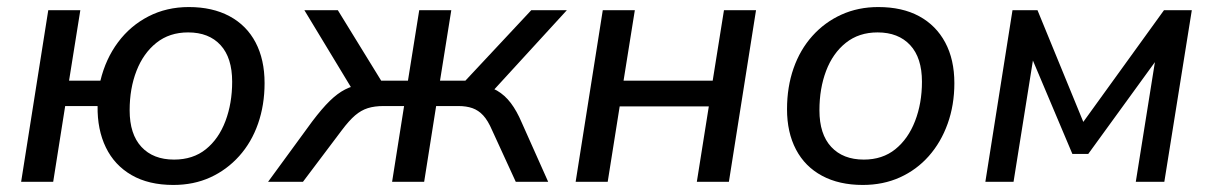

<svg xmlns="http://www.w3.org/2000/svg" viewBox="-20 -516 3442 545"><path d="M472 9Q402 9 353.5 -19Q305 -47 280.5 -97.5Q256 -148 257 -215H165L131 0H40L117 -487H208L176 -287H265Q280 -349 315 -396Q350 -443 401.5 -469.5Q453 -496 516 -496Q583 -496 631.5 -470Q680 -444 705.5 -395.5Q731 -347 731 -280Q731 -218 712.5 -165Q694 -112 659 -73Q624 -34 577 -12.5Q530 9 472 9ZM474 -63Q528 -63 564.5 -92.5Q601 -122 620 -172.5Q639 -223 639 -284Q639 -352 606 -388Q573 -424 514 -424Q461 -424 424 -394.5Q387 -365 367.5 -315Q348 -265 348 -203Q348 -135 381.5 -99Q415 -63 474 -63Z M741 0 866 -171Q894 -208 916 -229.5Q938 -251 959.5 -262Q981 -273 1005 -276L988 -249L844 -487H939L1062 -287H1138L1170 -487H1261L1229 -287H1301L1488 -487H1589L1371 -249L1336 -275Q1368 -272 1390.5 -259Q1413 -246 1430 -223.5Q1447 -201 1461 -168L1536 0H1444L1377 -146Q1365 -174 1351.5 -188.5Q1338 -203 1321 -209Q1304 -215 1281 -215H1218L1184 0H1093L1127 -215H1069Q1043 -215 1024 -209Q1005 -203 988 -188.5Q971 -174 950 -146L840 0Z M1614 0 1691 -487H1782L1750 -287H2003L2035 -487H2126L2049 0H1958L1992 -214H1739L1705 0Z M2429 9Q2362 9 2313.5 -17Q2265 -43 2239.5 -91.5Q2214 -140 2214 -206Q2214 -269 2232.5 -322Q2251 -375 2286 -414Q2321 -453 2368.5 -474.5Q2416 -496 2473 -496Q2541 -496 2589 -470Q2637 -444 2663 -395.5Q2689 -347 2689 -280Q2689 -218 2670 -165Q2651 -112 2616.5 -73Q2582 -34 2534.5 -12.5Q2487 9 2429 9ZM2432 -63Q2485 -63 2521.5 -92.5Q2558 -122 2577.5 -172.5Q2597 -223 2597 -284Q2597 -352 2563.5 -388Q2530 -424 2471 -424Q2418 -424 2381 -394.5Q2344 -365 2325 -315Q2306 -265 2306 -203Q2306 -135 2339.5 -99Q2373 -63 2432 -63Z M2777 0 2854 -487H2925L3055 -170L3284 -487H3363L3285 0H3204L3265 -382H3289L3069 -79H3024L2896 -382H2918L2857 0Z"/></svg>

Font: Nunito Sans 12pt Medium
Style: Italic
Weight: 500
Italic angle: -9°
Designer: Vernon Adams
Foundry: Vernon Adams
Version: Version 3.101;gftools[0.9.27]